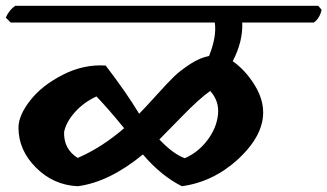

<svg xmlns="http://www.w3.org/2000/svg" viewBox="-41 -645 1134 665"><path d="M23 -203Q23 -245 63.5 -297Q104 -349 176.5 -386Q249 -423 325 -418Q397 -324 441 -251Q460 -270 501.5 -316Q543 -362 563.5 -381.5Q584 -401 617.5 -423Q651 -445 683 -451Q710 -518 703 -567H-4L-21 -584Q-9 -611 12 -625H1061L1073 -611Q1066 -581 1046 -567H798Q801 -502 765 -433Q808 -403 840 -352Q922 -222 784 -94Q698 -15 589 0Q517 -36 454 -110Q337 -14 228 0Q144 -4 83.5 -64.5Q23 -125 23 -203ZM181 -188Q179 -129 228 -98Q310 -133 389 -201Q330 -273 293 -311Q248 -290 218 -256Q188 -222 181 -188ZM687 -330Q649 -303 590.5 -243Q532 -183 511 -162Q558 -112 599 -97Q645 -117 677 -159Q709 -201 714 -248Q719 -295 687 -330Z"/></svg>

Font: Tillana
Style: Bold
Weight: 700
Designer: Lipi Raval (Devanagari, Latin), Jonny Pinhorn (Latin)
Foundry: Indian Type Foundry
Version: Version 2.002;PS 1.0;hotconv 1.0.79;makeotf.lib2.5.61930; tt